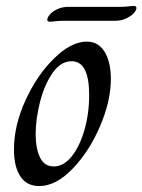

<svg xmlns="http://www.w3.org/2000/svg" viewBox="-20 -616 479 646"><path d="M27 -113Q27 -194 66 -279Q105 -364 162.5 -420Q220 -476 272 -476Q311 -476 332 -441.5Q353 -407 353 -351Q353 -276 316.5 -191Q280 -106 224 -48Q168 10 112 10Q70 10 48.5 -22.5Q27 -55 27 -113ZM280 -296Q280 -410 221 -410Q184 -410 156.5 -370Q129 -330 114.5 -272.5Q100 -215 100 -165Q100 -117 114.5 -86.5Q129 -56 161 -56Q194 -56 221 -89.5Q248 -123 264 -178.5Q280 -234 280 -296ZM139 -549Q139 -557 148 -567.5Q157 -578 173.5 -585.5Q190 -593 211 -593H386Q398 -593 411 -594.5Q424 -596 431 -596Q439 -596 439 -589Q439 -581 429.5 -571Q420 -561 403.5 -553.5Q387 -546 366 -546H191Q179 -546 166.5 -544.5Q154 -543 147 -543Q143 -543 141 -545Q139 -547 139 -549Z"/></svg>

Font: Charm
Style: Regular
Weight: 400
Designer: Katatrad Aksorn Co.,Ltd.
Foundry: Cadson Demak Co.,Ltd.
Version: Version 1.001